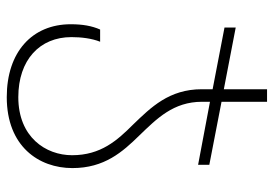

<svg xmlns="http://www.w3.org/2000/svg" viewBox="-144 -436 829 582"><g transform="rotate(90 271.0 -144.5)"><path d="M288 -342V-366L479 -330V-364L288 -401V-539H250V-408L63 -444V-410L250 -374V-341C250 -242 305 -187 357 -133C405 -85 450 -35 450 52C450 132 395 215 274 215C161 215 92 150 92 54C92 24 96 -8 106 -33H69C58 -8 53 20 53 56C53 173 137 250 274 250C423 250 489 153 489 51C489 -46 440 -101 390 -152C339 -205 288 -255 288 -342Z"/></g></svg>

Font: Noto Sans Georgian ExtraLight
Style: Regular
Weight: 200
Designer: Monotype Design Team, Akaki Razmadze
Foundry: Google LLC
Version: Version 2.005